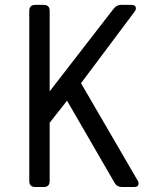

<svg xmlns="http://www.w3.org/2000/svg" viewBox="-20 -752 626 772"><path d="M155.3 0H122.1Q97.7 0 97.7 -23.9V-708.5Q97.7 -732.4 122.1 -732.4H155.3Q179.7 -732.4 179.7 -708.5V-384.8L436 -715.8Q448.7 -732.4 465.8 -732.4H508.3Q526.4 -732.4 526.4 -717.8Q526.4 -711.9 521.5 -705.6L305.7 -417.5L534.7 -23.9Q537.1 -19.5 537.1 -14.6Q537.1 0 519 0H470.7Q450.7 0 440.9 -16.6L249.5 -347.2L179.7 -258.3V-23.9Q179.7 0 155.3 0Z"/></svg>

Font: Simply Mono
Style: Book
Weight: 400
Designer: Wojciech Kalinowski "wmk69" (wmk69@o2.pl)
Foundry: Wojciech Kalinowski "wmk69" (wmk69@o2.pl)
Version: Version 1.0.0